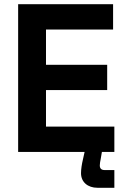

<svg xmlns="http://www.w3.org/2000/svg" viewBox="-20 -720 594 910"><path d="M66 0H381L373 36C368 57 364 81 364 101C364 143 396 170 442 170H522V86H476C461 86 453 79 453 64C453 55 455 45 457 35L463 0H522V-120H198V-293H488V-413H198V-580H516V-700H66Z"/></svg>

Font: Meta Space
Style: Bold
Weight: 700
Designer: Meta Pool / Florian Karsten
Foundry: Meta Pool / Florian Karsten
Version: Version 2.000;Glyphs 3.1.1 (3137)